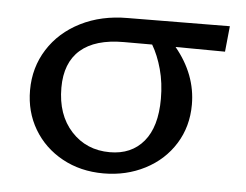

<svg xmlns="http://www.w3.org/2000/svg" viewBox="-39 -462 659 514"><g transform="rotate(5 290.5 -205.0)"><path d="M552 -347 419 -348Q476 -279 476 -198Q476 -139 447 -92.5Q418 -46 367.5 -20Q317 6 256 6Q194 6 145 -21Q96 -48 68.5 -94.5Q41 -141 41 -199Q41 -260 72 -309Q103 -358 158.5 -386Q214 -414 285 -414L559 -416ZM356 -349H280Q203 -349 163.5 -314.5Q124 -280 124 -213Q124 -140 164.5 -96Q205 -52 268 -52Q326 -52 359 -91.5Q392 -131 392 -206Q392 -249 382 -285.5Q372 -322 356 -349Z"/></g></svg>

Font: Ysabeau Medium
Style: Regular
Weight: 500
Designer: Christian Thalmann (Catharsis Fonts)
Version: Version 0.003